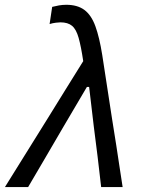

<svg xmlns="http://www.w3.org/2000/svg" viewBox="-44 -762 598 782"><path d="M-24 0Q18 -67.5 63.5 -140.5Q108.5 -213 151 -281Q185 -336 222.5 -396.5Q260 -456.5 295 -513Q286 -573.5 276.2 -608Q266.5 -642.5 249.5 -656.8Q232.5 -671 202 -671Q196.5 -671 183.5 -669.5Q170.5 -668 158 -664L168.5 -734Q182 -737.5 196.2 -740Q210.5 -742.5 226 -742.5Q271.5 -742.5 299.8 -721.5Q328 -700.5 344.5 -655.2Q361 -610 372.5 -537.5L412 -280.5Q422.5 -216 429.8 -168.5Q437 -121 443 -81.5Q449 -42 455.5 0H368Q361 -61.5 353.5 -124.2Q346 -187 338 -247L319 -408H310L214.5 -246Q177.5 -182.5 141.5 -121Q105.5 -59.5 70.5 0Z"/></svg>

Font: Heraclito
Style: Italic
Weight: 400
Italic angle: -12°
Designer: Kostas Bartsokas (font) & Cristiano Sobral (main changes)
Foundry: Kostas Bartsokas (font) & Cristiano Sobral (main changes)
Version: Version 1.00;July 8, 2020;FontCreator 13.0.0.2655 64-bit